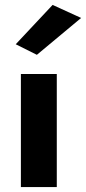

<svg xmlns="http://www.w3.org/2000/svg" viewBox="-20 -761 350 781"><path d="M65 -460V0H211V-460ZM310 -688 194 -741 44 -581 130 -538Z"/></svg>

Font: Glinicke Jost Bold
Style: Bold
Weight: 700
Version: Version 3.710